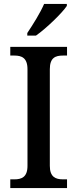

<svg xmlns="http://www.w3.org/2000/svg" viewBox="-20 -951 391 971"><path d="M118 -784V-771H162C216 -809 295 -886 318 -921V-931H203C184 -886 146 -826 118 -784ZM32 0H319V-44H298C261 -44 232 -56 232 -112V-601C232 -659 260 -670 298 -670H319V-714H32V-670H53C89 -670 119 -659 119 -601V-112C119 -55 89 -44 53 -44H32Z"/></svg>

Font: Noto Serif SemiCondensed Medium
Style: Regular
Weight: 500
Width: 4
Designer: Monotype Design Team
Foundry: Monotype Imaging Inc.
Version: Version 2.014